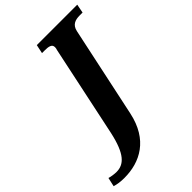

<svg xmlns="http://www.w3.org/2000/svg" viewBox="-422 -825 1175 1175"><g transform="rotate(-45 166.0 -237.0)"><path d="M-65 240C70 240 199 175 239 -14L364 -601C374 -648 408 -657 444 -657H469L480 -714H130L118 -657H143C173 -657 200 -653 200 -627C200 -621 199 -612 196 -605L71 -14C38 138 -10 180 -74 180C-92 180 -119 176 -135 171L-148 229C-123 236 -101 240 -65 240Z"/></g></svg>

Font: Noto Serif SemiCondensed Extra
Style: Italic
Weight: 800
Width: 4
Italic angle: -12°
Designer: Monotype Design Team
Foundry: Monotype Imaging Inc.
Version: Version 1.901